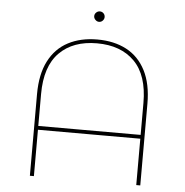

<svg xmlns="http://www.w3.org/2000/svg" viewBox="-57 -898 918 953"><g transform="rotate(5 402.0 -421.5)"><path d="M127 0V-407Q127 -506 161 -572Q195 -638 257 -670.5Q319 -703 402 -703Q486 -703 547.5 -670.5Q609 -638 643 -572Q677 -506 677 -407V0H657V-409Q657 -547 589 -615.5Q521 -684 402 -684Q283 -684 215 -615.5Q147 -547 147 -409V0ZM141 -231V-250H666V-231ZM402 -791Q392 -791 384 -799Q376 -807 376 -817Q376 -828 384 -835.5Q392 -843 402 -843Q413 -843 420.5 -835.5Q428 -828 428 -817Q428 -807 420.5 -799Q413 -791 402 -791Z"/></g></svg>

Font: Montserrat Alternates Thin
Style: Regular
Weight: 100
Designer: Julieta Ulanovsky
Foundry: Julieta Ulanovsky
Version: Version 9.000